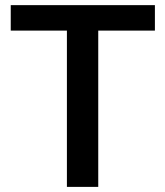

<svg xmlns="http://www.w3.org/2000/svg" viewBox="-20 -731 647 751"><path d="M585.9 -611.3H364.3V0H241.7V-611.3H22V-710.9H585.9Z"/></svg>

Font: f629545970084
Style: Regular
Weight: 500
Designer: Google
Version: Version 2.137; 2017